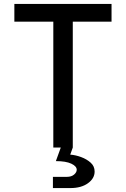

<svg xmlns="http://www.w3.org/2000/svg" viewBox="-20 -750 640 976"><path d="M251 0V-640H53V-730H547V-640H350V0L337 36Q364 38 392.5 48.5Q421 59 441 77Q461 95 461 122Q461 157 427 181.5Q393 206 338 206H249V149H320Q343 149 356.5 137.5Q370 126 370 113Q370 95 342.5 82Q315 69 264 69L289 0Z"/></svg>

Font: JetBrains Mono NL Medium
Style: Regular
Weight: 500
Monospace: yes
Designer: Philipp Nurullin, Konstantin Bulenkov
Foundry: JetBrains
Version: Version 2.305; ttfautohint (v1.8.4.7-5d5b)